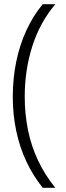

<svg xmlns="http://www.w3.org/2000/svg" viewBox="-20 -738 317 916"><path d="M41 -276Q41 -364 57.5 -444Q74 -524 106 -593.5Q138 -663 184 -718H244Q169 -629 133.5 -515.5Q98 -402 98 -277Q98 -195 113.5 -118Q129 -41 162 28.5Q195 98 244 158H184Q138 101 106 33Q74 -35 57.5 -113Q41 -191 41 -276Z"/></svg>

Font: Noto Sans Hebrew Thin Light
Style: Regular
Weight: 300
Version: Version 3.001